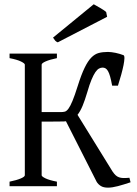

<svg xmlns="http://www.w3.org/2000/svg" viewBox="-20 -864 636 891"><path d="M585.9 -18.1Q553.7 -7.3 527.1 -0.2Q500.5 6.8 481.4 6.8Q460 6.8 447.8 -1Q435.5 -8.8 428.7 -20L286.1 -301.3Q282.2 -300.8 278.3 -300.5Q274.4 -300.3 270 -300.3Q260.3 -300.3 246.8 -300Q233.4 -299.8 219.7 -299.8H173.3V-50.8Q173.3 -44.9 190.9 -36.4Q208.5 -27.8 244.1 -21V0H24.4V-21Q57.6 -27.8 76.4 -35.9Q95.2 -43.9 95.2 -50.8V-564Q95.2 -569.8 77.4 -578.6Q59.6 -587.4 24.4 -594.2V-615.2H244.1V-594.2Q210.9 -587.4 192.1 -579.1Q173.3 -570.8 173.3 -564V-343.8H261.7Q272.5 -343.8 280.8 -345.9Q289.1 -348.1 297.6 -359.6Q306.2 -371.1 316.4 -395.8Q326.7 -420.4 340.8 -465.3Q357.4 -518.1 372.6 -549.3Q387.7 -580.6 403.8 -596.9Q419.9 -613.3 438.5 -618.2Q457 -623 481.4 -623Q488.8 -623 497.8 -621.8Q506.8 -620.6 516.6 -618.7Q526.4 -616.7 535.9 -613.8Q545.4 -610.8 553.2 -607.9Q557.6 -606 557.4 -593.5Q557.1 -581.1 553.2 -561.5Q549.3 -542 542.5 -517.3Q535.6 -492.7 527.3 -466.3H500.5Q495.6 -492.7 491 -509Q486.3 -525.4 481 -534.4Q475.6 -543.5 469.5 -546.9Q463.4 -550.3 456.1 -550.3Q447.8 -550.3 439.5 -545.9Q431.2 -541.5 422.6 -529.1Q414.1 -516.6 404.8 -494.6Q395.5 -472.7 385.3 -437Q374 -398.9 363.3 -373Q352.5 -347.2 339.8 -331.1L502.4 -67.9Q509.8 -57.1 516.6 -50.8Q523.4 -44.4 532.2 -41.3Q541 -38.1 552.5 -37.8Q564 -37.6 580.6 -39.1ZM248 -667.5Q239.7 -670.9 236.1 -675.5Q232.4 -680.2 226.1 -689.5L415 -844.2Q419.9 -841.3 428.2 -836.7Q436.5 -832 445.3 -826.9Q454.1 -821.8 461.4 -816.9Q468.8 -812 472.7 -808.1L477.1 -786.1Z"/></svg>

Font: Noto Serif Devanagari
Style: Regular
Weight: 400
Designer: Monotype Design Team
Foundry: Monotype Imaging Inc.
Version: Version 1.01